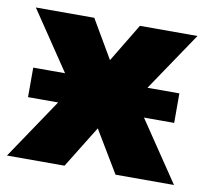

<svg xmlns="http://www.w3.org/2000/svg" viewBox="-67 -566 684 634"><g transform="rotate(10 275.0 -249.0)"><path d="M-5 0 195 -297 198 -210 4 -498H200L293 -339H257L353 -498H546L351 -209L354 -298L555 0H359L257 -170H293L188 0ZM30 -202V-301H520V-202Z"/></g></svg>

Font: Nunito Sans 10pt SemiCondensed Black
Style: Regular
Weight: 900
Width: 4
Designer: Vernon Adams
Foundry: Vernon Adams
Version: Version 3.101;gftools[0.9.27]